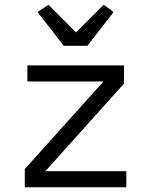

<svg xmlns="http://www.w3.org/2000/svg" viewBox="-20 -793 640 813"><path d="M515 0V-68H172L505 -439V-516H96V-448H418L85 -77V0ZM350 -599 461 -742 419 -773 302 -656 185 -773 139 -742 250 -599Z"/></svg>

Font: IBM Plex Mono
Style: Regular
Weight: 400
Monospace: yes
Designer: Mike Abbink, Paul van der Laan, Pieter van Rosmalen
Foundry: Bold Monday
Version: Version 2.004